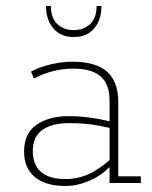

<svg xmlns="http://www.w3.org/2000/svg" viewBox="-20 -608 506 638"><path d="M198 10Q131 10 95.5 -20Q60 -50 60 -104Q60 -165 101.5 -193.5Q143 -222 207 -222Q245 -222 281 -217Q310 -213 344 -205V-275Q344 -328 314.5 -354Q285 -380 223 -380Q192 -380 158 -372Q124 -364 93 -347L83 -370Q115 -387 152.5 -395Q190 -403 221 -403Q298 -403 335.5 -370Q373 -337 373 -269V-22H448V0H344V-53Q313 -22 276 -7Q236 10 198 10ZM198 -13Q238 -13 276 -30Q310 -46 344 -76V-183Q310 -191 280 -195Q243 -199 211 -199Q153 -199 121 -176.5Q89 -154 89 -105Q89 -61 116 -37Q143 -13 198 -13ZM225 -485Q182 -485 157.5 -513.5Q133 -542 133 -588H149Q149 -548 170.5 -528Q192 -508 225 -508Q258 -508 279.5 -528Q301 -548 301 -588H317Q317 -542 293 -513.5Q269 -485 225 -485Z"/></svg>

Font: Rokkitt SemiBold Thin
Style: Regular
Weight: 250
Version: Version 3.103